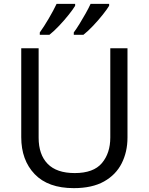

<svg xmlns="http://www.w3.org/2000/svg" viewBox="-20 -964 771 994"><path d="M640 -252Q640 -178 610 -118.5Q580 -59 518.5 -24.5Q457 10 362 10Q229 10 159.5 -62.5Q90 -135 90 -254V-714H180V-251Q180 -164 226.5 -116Q273 -68 367 -68Q464 -68 507.5 -119.5Q551 -171 551 -252V-714H640ZM545 -934Q535 -917 512 -888Q489 -859 462 -830.5Q435 -802 412 -784H362V-796Q376 -815 392 -841Q408 -867 423.5 -894.5Q439 -922 449 -944H545ZM369 -934Q359 -917 336 -888Q313 -859 286 -830.5Q259 -802 236 -784H186V-796Q207 -825 232 -867.5Q257 -910 273 -944H369Z"/></svg>

Font: Noto Sans Syloti Nagri
Style: Regular
Weight: 400
Designer: Monotype Design Team
Foundry: Monotype Imaging Inc.
Version: Version 2.003; ttfautohint (v1.8.4.7-5d5b)